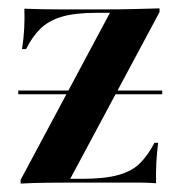

<svg xmlns="http://www.w3.org/2000/svg" viewBox="-20 -436 428 456"><path d="M29 0V-8.9L241.1 -405.6H209.7Q157.3 -405.6 125.8 -396Q94.4 -386.3 75.4 -367.3Q56.5 -348.4 41.9 -319.4H32.3Q36.3 -344.4 37.5 -368.5Q38.7 -392.7 37.9 -415.3Q58.9 -414.5 81 -414.1Q103.2 -413.7 125 -413.7H209.7H233.1Q264.5 -413.7 297.2 -414.5Q329.8 -415.3 358.9 -416.1V-407.3L146.8 -11.3H175Q229 -11.3 261.7 -20.6Q294.4 -29.8 313.3 -49.2Q332.3 -68.5 346.8 -96.8H355.6Q352.4 -71.8 351.2 -47.6Q350 -23.4 350.8 -0.8Q329.8 -2.4 307.7 -2.4Q285.5 -2.4 263.7 -2.4H175H154.8Q122.6 -2.4 90.3 -2Q58.1 -1.6 29 0ZM23.4 -212.1V-221H365.3V-212.1Z"/></svg>

Font: Playfair 144pt SemiCondensed
Style: Bold
Weight: 700
Width: 4
Designer: Claus Eggers Sørensen
Foundry: Claus Eggers Sørensen
Version: Version 2.203